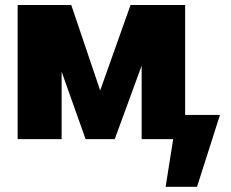

<svg xmlns="http://www.w3.org/2000/svg" viewBox="-20 -550 912 759"><path d="M496.1 -530.3H711.9V-95.7H849.6L758.8 188.5H634.8L664.6 0H540V-290.5L433.6 0H318.4L223.6 -266.6V0H49.8V-530.3H261.7L376 -192.4Z"/></svg>

Font: Pretendard Std Black
Style: Regular
Weight: 900
Designer: Base glyphs from Inter by Rasmus Andersson; Hangeul glyphs from Noto Sans CJK(Source Han Sans) by Jang Soo-young and Kan
Foundry: Kil Hyung-jin
Version: Version 1.309